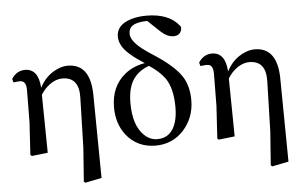

<svg xmlns="http://www.w3.org/2000/svg" viewBox="-63 -913 1935 1222"><g transform="rotate(-5 904.5 -301.5)"><path d="M533.2 -346.7 539.1 189.5 433.6 210.9 424.8 203.1 440.4 -11.7 449.2 -334Q452.1 -461.9 346.7 -462.9Q288.1 -462.9 234.4 -407.2Q218.8 -389.6 207 -371.1L211.9 0L109.4 11.7L100.6 3.9L113.3 -203.1L115.2 -409.2Q115.2 -460.9 85.9 -467.8Q79.1 -468.8 71.3 -468.8Q65.4 -468.8 47.9 -466.8Q38.1 -464.8 34.2 -464.8L27.3 -487.3Q58.6 -537.1 112.3 -538.1Q198.2 -538.1 206.1 -417Q206.1 -416 206.1 -415Q247.1 -496.1 326.2 -528.3Q357.4 -541 385.7 -541Q528.3 -541 533.2 -348.6Q533.2 -347.7 533.2 -346.7Z M915 -25.4Q1006.8 -25.4 1036.1 -127.9Q1046.9 -168 1046.9 -217.8Q1046.9 -340.8 1000 -406.2Q966.8 -452.1 901.4 -495.1Q795.9 -456.1 772.5 -353.5Q763.7 -316.4 763.7 -269.5Q763.7 -124 833 -59.6Q869.1 -25.4 915 -25.4ZM991.2 -709 916 -780.3Q818.4 -779.3 801.8 -736.3Q796.9 -723.6 796.9 -709Q796.9 -664.1 868.2 -608.4Q900.4 -584 958 -546.9Q1082 -463.9 1121.1 -390.6Q1151.4 -333 1151.4 -253.9Q1151.4 -141.6 1079.1 -62.5Q1007.8 14.6 900.4 14.6Q783.2 14.6 712.9 -74.2Q657.2 -147.5 657.2 -250Q657.2 -384.8 749 -459Q801.8 -502 877 -514.6Q767.6 -584 738.3 -635.7Q720.7 -666 720.7 -697.3Q720.7 -773.4 817.4 -801.8Q860.4 -814.5 913.1 -814.5Q1054.7 -814.5 1120.1 -733.4Q1124 -727.5 1127 -723.6Q1127.9 -681.6 1091.8 -670.9Q1082 -668.9 1073.2 -668.9Q1033.2 -669.9 991.2 -709Z M1727.5 -346.7 1733.4 189.5 1627.9 210.9 1619.1 203.1 1634.8 -11.7 1643.6 -334Q1646.5 -461.9 1541 -462.9Q1482.4 -462.9 1428.7 -407.2Q1413.1 -389.6 1401.4 -371.1L1406.2 0L1303.7 11.7L1294.9 3.9L1307.6 -203.1L1309.6 -409.2Q1309.6 -460.9 1280.3 -467.8Q1273.4 -468.8 1265.6 -468.8Q1259.8 -468.8 1242.2 -466.8Q1232.4 -464.8 1228.5 -464.8L1221.7 -487.3Q1252.9 -537.1 1306.6 -538.1Q1392.6 -538.1 1400.4 -417Q1400.4 -416 1400.4 -415Q1441.4 -496.1 1520.5 -528.3Q1551.8 -541 1580.1 -541Q1722.7 -541 1727.5 -348.6Q1727.5 -347.7 1727.5 -346.7Z"/></g></svg>

Font: GenYoMin JP SemiBold
Style: Regular
Weight: 600
Version: Version 1.001;PS 1;hotconv 16.6.51;makeotf.lib2.5.65220 DEVE